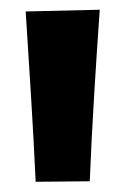

<svg xmlns="http://www.w3.org/2000/svg" viewBox="-20 -764 266 385"><path d="M51.5 -399.5Q47.5 -486 42.2 -571.2Q37 -656.5 31.5 -741L180 -744.5Q174 -659.5 168.8 -573.5Q163.5 -487.5 160 -400.5Z"/></svg>

Font: Commissioner
Style: Bold
Weight: 700
Designer: Kostas Bartsokas
Foundry: Kostas Bartsokas
Version: Version 1.000; ttfautohint (v1.8.3)